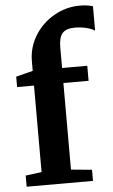

<svg xmlns="http://www.w3.org/2000/svg" viewBox="-57 -872 534 911"><g transform="rotate(-5 210.0 -417.0)"><path d="M109 -63V-475H28.5V-524.5L109 -545V-590Q109 -657 143.8 -713Q178.5 -769 236 -801.5Q293.5 -834 358 -834Q395 -834 420.5 -825.5V-709Q407 -719 380.8 -725.5Q354.5 -732 326 -732Q284.5 -732 266.8 -712.2Q249 -692.5 249 -644V-546.5H369V-475H249V-62.5L348.5 -53V0H32.5V-53Z"/></g></svg>

Font: Merriweather Text
Style: Bold
Weight: 700
Designer: Eben Sorkin
Foundry: Eben Sorkin
Version: Version 2.100